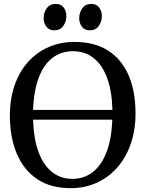

<svg xmlns="http://www.w3.org/2000/svg" viewBox="-20 -970 758 1001"><path d="M353 11Q245.5 12 174.2 -36Q103 -84 67.2 -169.5Q31.5 -255 31.5 -366.5Q31.5 -455 56.5 -526.2Q81.5 -597.5 127 -647.8Q172.5 -698 234 -724.8Q295.5 -751.5 368 -751.5Q474 -751.5 544.8 -705.5Q615.5 -659.5 651 -576Q686.5 -492.5 686.5 -380Q686.5 -292 661.8 -220.2Q637 -148.5 592 -97.2Q547 -46 486 -18Q425 10 353 11ZM357.5 -37.5Q417 -37.5 462.5 -72Q508 -106.5 534.8 -175.2Q561.5 -244 565.5 -346H152.5Q155 -251 179.2 -182Q203.5 -113 248.8 -75.2Q294 -37.5 357.5 -37.5ZM152.5 -397H566Q564 -492 539.5 -560.5Q515 -629 469.8 -666Q424.5 -703 360 -703Q300 -703 254.8 -669.2Q209.5 -635.5 183 -567.8Q156.5 -500 152.5 -397ZM262.5 -812Q236.5 -812 222 -830.8Q207.5 -849.5 207.5 -875.5Q207.5 -904.5 223.8 -927Q240 -949.5 270 -949.5H271Q297.5 -949.5 311.8 -931Q326 -912.5 326 -886Q326 -857 309.8 -834.5Q293.5 -812 263.5 -812ZM447.5 -812Q421.5 -812 407.2 -830.8Q393 -849.5 393 -875.5Q393 -904.5 409.2 -927Q425.5 -949.5 455 -949.5H456Q482.5 -949.5 496.8 -931Q511 -912.5 511 -886Q511 -857 494.8 -834.5Q478.5 -812 448.5 -812Z"/></svg>

Font: Merriweather 36pt
Style: Regular
Weight: 400
Designer: Eben Sorkin
Foundry: Eben Sorkin
Version: Version 2.100